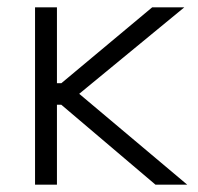

<svg xmlns="http://www.w3.org/2000/svg" viewBox="-20 -506 543 526"><path d="M76 0V-486H136V-278H148L397 -486H485L197 -249L493 0H406L148 -219H136V0Z"/></svg>

Font: Space Grotesk Frontify Light
Style: Regular
Weight: 300
Designer: Florian Karsten
Version: Version 2.000